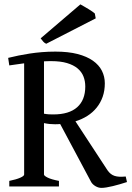

<svg xmlns="http://www.w3.org/2000/svg" viewBox="-20 -871 616 897"><path d="M219.7 -585.4Q211.4 -585.4 202.9 -585.2Q194.3 -585 185.5 -584.5V-339.8Q198.7 -337.4 208.5 -336.9Q218.3 -336.4 229 -336.4Q302.7 -336.4 340.6 -370.1Q378.4 -403.8 378.4 -466.8Q378.4 -492.2 369.9 -513.9Q361.3 -535.6 342.3 -551.5Q323.2 -567.4 293 -576.4Q262.7 -585.4 219.7 -585.4ZM23.4 0V-25.9Q56.6 -32.7 74.7 -40.8Q92.8 -48.8 92.8 -55.7V-575.2Q75.2 -572.8 57.9 -570.3Q40.5 -567.9 23.4 -565.4L18.1 -600.6Q42 -606.4 66.9 -611.6Q91.8 -616.7 118.9 -620.8Q146 -625 175.8 -627.4Q205.6 -629.9 238.8 -629.9Q298.8 -629.9 342.3 -618.7Q385.7 -607.4 414.1 -587.4Q442.4 -567.4 456.1 -540.3Q469.7 -513.2 469.7 -481.9Q469.7 -447.3 459.7 -418.9Q449.7 -390.6 431.6 -368.2Q413.6 -345.7 388.2 -329.6Q362.8 -313.5 332.5 -304.2L482.4 -75.2Q489.7 -64.9 497.8 -58.6Q505.9 -52.2 515.9 -49.1Q525.9 -45.9 538.3 -45.4Q550.8 -44.9 567.4 -46.4L573.2 -20.5Q557.1 -15.1 540 -10.3Q522.9 -5.4 507.1 -1.5Q491.2 2.4 477.3 4.6Q463.4 6.8 454.1 6.8Q439.9 6.8 426.5 -1Q413.1 -8.8 406.2 -20L261.2 -291.5Q255.4 -291 249.3 -290.8Q243.2 -290.5 237.3 -290.5Q224.6 -290.5 211.9 -291.7Q199.2 -293 185.5 -295.9V-55.7Q185.5 -49.8 202.6 -41.3Q219.7 -32.7 255.4 -25.9V0ZM195.8 -666.5Q187.5 -670.4 182.1 -676.5Q176.8 -682.6 169.9 -691.9L355.5 -850.6Q362.8 -846.7 372.8 -840.8Q382.8 -835 392.6 -829.1Q402.3 -823.2 410.6 -817.6Q418.9 -812 422.9 -808.1L427.2 -785.2Z"/></svg>

Font: Gentium Book Basic
Style: Regular
Weight: 400
Designer: J. Victor Gaultney and Annie Olsen
Foundry: SIL International
Version: Version 1.102; 2013; Maintenance release